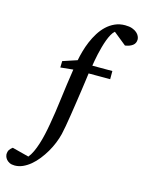

<svg xmlns="http://www.w3.org/2000/svg" viewBox="-270 -819 851 1130"><g transform="rotate(15 155.5 -254.0)"><path d="M440.9 -674.8Q440.9 -650.9 423.3 -637.9Q405.8 -625 377.9 -621.1L299.8 -684.1Q289.1 -675.3 279.8 -658.7Q270.5 -642.1 262.7 -621.1Q254.9 -600.1 248.3 -576.4Q241.7 -552.7 236.8 -530.5Q231.9 -508.3 228.5 -489Q225.1 -469.7 223.1 -457H345.2V-407.2H213.9Q212.4 -396 208.7 -368.2Q205.1 -340.3 199.7 -303.7Q194.3 -267.1 188.2 -225.3Q182.1 -183.6 176 -144.8Q169.9 -106 164.1 -73.2Q158.2 -40.5 153.8 -22Q147 5.9 135 35.4Q123 64.9 106.7 92.8Q90.3 120.6 70.6 145.5Q50.8 170.4 28.6 189Q6.3 207.5 -17.8 218.3Q-42 229 -66.9 229Q-85.9 229 -98.4 222.7Q-110.8 216.3 -117.7 207.8Q-124.5 199.2 -127.2 191.2Q-129.9 183.1 -129.9 179.2Q-129.9 160.2 -122.6 149.7Q-115.2 139.2 -104 130.9L-2 157.2Q11.2 141.1 22.2 117.7Q33.2 94.2 42.2 65.9Q51.3 37.6 58.6 5.1Q65.9 -27.3 71.8 -62Q84.5 -132.8 95.2 -220Q106 -307.1 121.1 -405.8L43.9 -397.9L44.9 -437L131.8 -465.8Q136.7 -492.2 145.3 -522.7Q153.8 -553.2 166.5 -583.3Q179.2 -613.3 196.5 -641.1Q213.9 -668.9 236.3 -690.2Q258.8 -711.4 286.9 -724.1Q314.9 -736.8 349.1 -736.8Q374.5 -736.8 392.1 -730.5Q409.7 -724.1 420.4 -714.6Q431.2 -705.1 436 -694.3Q440.9 -683.6 440.9 -674.8Z"/></g></svg>

Font: Charis SIL Viet
Style: Italic
Weight: 400
Italic angle: -11°
Foundry: SIL International
Version: Version 5.000